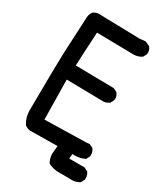

<svg xmlns="http://www.w3.org/2000/svg" viewBox="-210 -836 919 1052"><g transform="rotate(30 250.0 -309.5)"><path d="M138.2 -646.5Q129.4 -492.7 127.4 -432.6L370.1 -428.7L392.6 -417.5L393.6 -416Q405.8 -402.3 405.8 -381.8Q405.8 -378.9 405.3 -374L394 -351.1L392.1 -350.1Q377 -339.4 358.9 -336.9L123 -340.8L127 -89.8L389.2 -95.7L408.7 -97.7L432.1 -86.4L433.1 -85Q444.8 -69.3 444.8 -48.8Q444.8 -45.9 444.3 -41L432.6 -17.6L430.2 -16.6Q402.3 -2.4 368.7 -2.4Q361.3 -2.4 354 -2.9L351.1 27.3H448.2L471.2 38.6L472.2 40Q483.9 55.7 483.9 76.2Q483.9 79.1 483.4 84L471.7 106.9L470.2 108.4Q448.2 122.1 419.9 122.1Q418 122.1 402.8 121.6Q387.7 121.1 360.8 121.1Q352.5 121.6 345.9 121.6Q339.4 121.6 333.7 121.3Q328.1 121.1 322 120.4Q315.9 119.6 309.8 118.4Q303.7 117.2 297.9 115.2Q286.1 111.8 272.9 105.5L271.5 103.5Q257.3 79.6 257.3 50.3Q257.3 40.5 258.8 30.3L261.7 0L87.4 2Q68.8 -0.5 54.7 -12.2Q31.2 -47.9 31.2 -92.3Q31.2 -96.2 31.2 -99.6Q33.2 -387.7 36.1 -455.3Q39.1 -522.9 46.9 -675.8Q46.9 -679.2 46.9 -682.6Q46.9 -708 60.1 -727.1L61 -728L62 -729Q79.1 -741.2 101.6 -741.2Q107.4 -741.2 113.8 -740.2L357.9 -734.4L393.1 -738.3L421.9 -725.1L422.9 -723.6Q435.1 -710 435.1 -689.5Q435.1 -686.5 434.6 -681.6L422.9 -658.7Q409.7 -649.9 396.7 -646.2Q383.8 -642.6 370.1 -642.6Q345.2 -642.6 138.2 -646.5Z"/></g></svg>

Font: Bakudai
Style: Bold
Weight: 700
Version: Version 1.48